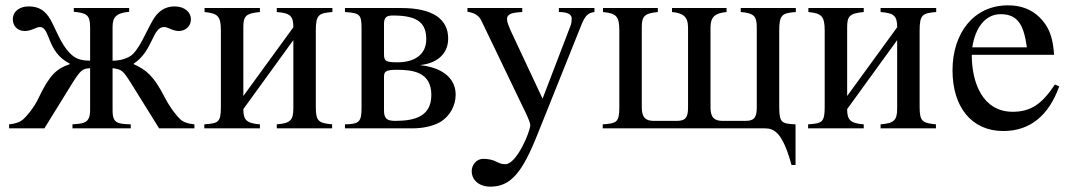

<svg xmlns="http://www.w3.org/2000/svg" viewBox="-20 -480 4010 718"><path d="M707 0V-15C684 -17 666 -23 654 -34C642 -45 616 -77 596 -116C555 -196 527 -219 480 -240V-242C553 -290 549 -379 594 -379C608 -379 626 -364 648 -364C674 -364 694 -382 694 -408C694 -433 672 -456 633 -456C597 -456 570 -438 550 -402C525 -358 498 -289 467 -270C449 -259 426 -253 401 -253V-379C401 -415 413 -431 463 -436V-450H256V-436C303 -431 317 -426 317 -377V-253C291 -253 270 -258 254 -270C216 -299 196 -353 176 -393C157 -432 134 -456 87 -456C54 -456 28 -438 28 -408C28 -382 46 -364 73 -364C97 -364 116 -379 129 -379C169 -379 153 -286 241 -242V-240C192 -224 165 -199 125 -115C106 -75 80 -46 67 -34C54 -23 37 -17 14 -15V0H146L248 -165C282 -219 288 -223 317 -225V-67C317 -33 305 -20 274 -17L251 -15V0H469V-15L449 -16C409 -18 401 -32 401 -67V-225C436 -220 439 -218 473 -164L575 0Z M1223 -450H1015V-435C1066 -431 1077 -420 1077 -378L890 -121V-377C890 -419 898 -430 952 -435V-450H745V-435C794 -430 806 -420 806 -366V-79C806 -21 795 -19 744 -15V0H952V-15C901 -19 890 -32 890 -72L1077 -330V-74C1077 -30 1065 -19 1015 -15V0H1222V-15C1173 -20 1161 -25 1161 -79V-366C1161 -425 1172 -431 1223 -435Z M1416 -193C1416 -212 1422 -219 1464 -219C1523 -219 1593 -211 1593 -125C1593 -45 1532 -28 1458 -28C1426 -28 1416 -37 1416 -68ZM1416 -391C1416 -419 1430 -422 1451 -422C1547 -422 1574 -390 1574 -333C1574 -276 1530 -247 1467 -247C1422 -247 1416 -252 1416 -278ZM1553 -237C1604 -242 1656 -271 1656 -336C1656 -408 1599 -450 1481 -450H1270V-435C1325 -431 1332 -427 1332 -374V-77C1332 -25 1324 -16 1270 -15V0H1521C1562 0 1598 -8 1625 -23C1662 -44 1684 -85 1684 -126C1684 -195 1622 -229 1553 -236Z M2203 -450H2070V-435C2101 -435 2118 -427 2118 -411C2118 -407 2117 -392 2114 -385L2009 -111L1889 -367C1883 -381 1876 -397 1876 -408C1876 -426 1890 -433 1933 -435V-450H1728V-436C1754 -432 1771 -423 1781 -401L1917 -118C1936 -78 1963 -27 1963 -12C1963 12 1912 134 1870 134C1864 134 1852 133 1841 127C1823 117 1805 114 1787 114C1763 114 1744 135 1744 160C1744 193 1771 218 1814 218C1890 218 1933 165 1989 25L2153 -384C2168 -422 2179 -432 2203 -435Z M2956 -450H2750V-435C2799 -431 2810 -420 2810 -378V-78C2810 -39 2799 -28 2768 -28H2682C2653 -28 2637 -39 2637 -78V-377C2637 -419 2656 -431 2697 -435V-450H2493V-435H2494C2533 -431 2553 -419 2553 -377V-77C2553 -39 2542 -28 2511 -28H2425C2396 -28 2380 -39 2380 -78V-377C2380 -419 2389 -430 2440 -435V-450H2235V-435C2284 -430 2296 -420 2296 -366V-79C2296 -21 2285 -19 2234 -15V0H2840C2874 0 2906 13 2940 137H2955V-15C2906 -18 2894 -18 2894 -79V-366C2894 -425 2905 -431 2956 -435Z M3481 -450H3273V-435C3324 -431 3335 -420 3335 -378L3148 -121V-377C3148 -419 3156 -430 3210 -435V-450H3003V-435C3052 -430 3064 -420 3064 -366V-79C3064 -21 3053 -19 3002 -15V0H3210V-15C3159 -19 3148 -32 3148 -72L3335 -330V-74C3335 -30 3323 -19 3273 -15V0H3480V-15C3431 -20 3419 -25 3419 -79V-366C3419 -425 3430 -431 3481 -435Z M3616 -303C3627 -378 3666 -427 3722 -427C3788 -427 3809 -384 3820 -303ZM3925 -164C3876 -90 3834 -62 3767 -62C3655 -62 3614 -170 3614 -275H3922C3918 -329 3908 -363 3888 -391C3856 -436 3811 -460 3749 -460C3623 -460 3542 -358 3542 -217C3542 -79 3614 10 3732 10C3832 10 3902 -48 3941 -157Z"/></svg>

Font: XITS
Style: Regular
Weight: 400
Designer: MicroPress Inc., with final additions and corrections provided by Coen Hoffman, Elsevier (retired)
Version: Version 1.302